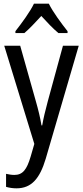

<svg xmlns="http://www.w3.org/2000/svg" viewBox="-20 -786 452 1046"><path d="M246 -766H165C144 -722 100 -662 64 -616V-606H113C140 -629 173 -664 205 -699C237 -664 268 -631 298 -606H348V-616C314 -659 268 -721 246 -766ZM3 -537 167 -2 147 67C126 138 104 167 58 167C43 167 26 164 13 161V232C31 237 49 240 70 240C152 240 197 186 229 79L409 -537H323L240 -233C227 -185 216 -139 210 -103H206C199 -146 188 -190 176 -232L90 -537Z"/></svg>

Font: Noto Sans Telugu Condensed
Style: Regular
Weight: 400
Width: 3
Designer: Jelle Bosma - Monotype Design Team
Foundry: Monotype Imaging Inc.
Version: Version 2.005